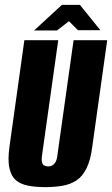

<svg xmlns="http://www.w3.org/2000/svg" viewBox="-20 -756 460 788"><path d="M166 12Q128 12 97.5 6.5Q67 1 47 -15Q27 -31 19 -64.5Q11 -98 19 -155L80 -591H219L152 -115Q150 -99 152.5 -89.5Q155 -80 162 -76.5Q169 -73 178 -73Q186 -73 193.5 -76.5Q201 -80 207 -89.5Q213 -99 215 -115L282 -591H420L359 -156Q352 -99 335 -65Q318 -31 293 -15Q268 1 236 6.5Q204 12 166 12ZM120 -631 234 -736H308L392 -632H300L263 -669L214 -631Z"/></svg>

Font: Alumni Sans Thin ExtraBold
Style: Italic
Weight: 800
Italic angle: -8°
Version: Version 1.016